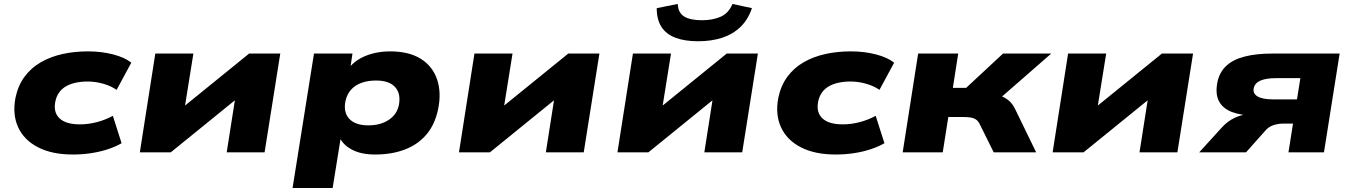

<svg xmlns="http://www.w3.org/2000/svg" viewBox="-20 -768 6820 968"><path d="M347 11Q242 11 171.5 -25.5Q101 -62 71.5 -126.5Q42 -191 58 -275Q71 -337 104 -381.5Q137 -426 185.5 -454Q234 -482 294.5 -495.5Q355 -509 423 -509Q492 -509 551 -493.5Q610 -478 642 -452L568 -315Q539 -335 500 -346Q461 -357 422 -357Q389 -357 361.5 -351Q334 -345 313 -333Q292 -321 278 -301.5Q264 -282 259 -256Q248 -202 280 -171.5Q312 -141 383 -141Q425 -141 467.5 -152Q510 -163 549 -184L593 -46Q564 -29 525 -16Q486 -3 441 4Q396 11 347 11Z M685 0 763 -498H955L904 -180H844L1236 -498H1393L1314 0H1123L1173 -319H1234L841 0Z M1455 180 1563 -498H1757L1744 -410H1729Q1749 -443 1782.5 -465Q1816 -487 1858.5 -498Q1901 -509 1946 -509Q2042 -509 2101.5 -471.5Q2161 -434 2183.5 -368Q2206 -302 2189 -218Q2173 -141 2130.5 -90.5Q2088 -40 2022 -14.5Q1956 11 1871 11Q1800 11 1753.5 -14Q1707 -39 1690 -80H1699L1657 180ZM1837 -136Q1878 -136 1909.5 -148Q1941 -160 1962.5 -182.5Q1984 -205 1991 -238Q2002 -296 1972 -329Q1942 -362 1876 -362Q1835 -362 1803 -350.5Q1771 -339 1750.5 -316.5Q1730 -294 1722 -260Q1710 -203 1740.5 -169.5Q1771 -136 1837 -136Z M2294 0 2372 -498H2564L2513 -180H2453L2845 -498H3002L2923 0H2732L2782 -319H2843L2450 0Z M3093 0 3171 -498H3363L3312 -180H3252L3644 -498H3801L3722 0H3531L3581 -319H3642L3249 0ZM3499 -560Q3433 -560 3386 -577.5Q3339 -595 3315 -632Q3291 -669 3291 -727L3397 -748Q3399 -703 3430 -684.5Q3461 -666 3518 -666Q3573 -666 3613 -683.5Q3653 -701 3673 -748L3771 -727Q3752 -670 3714 -633Q3676 -596 3622 -578Q3568 -560 3499 -560Z M4193 11Q4088 11 4017.5 -25.5Q3947 -62 3917.5 -126.5Q3888 -191 3904 -275Q3917 -337 3950 -381.5Q3983 -426 4031.5 -454Q4080 -482 4140.5 -495.5Q4201 -509 4269 -509Q4338 -509 4397 -493.5Q4456 -478 4488 -452L4414 -315Q4385 -335 4346 -346Q4307 -357 4268 -357Q4235 -357 4207.5 -351Q4180 -345 4159 -333Q4138 -321 4124 -301.5Q4110 -282 4105 -256Q4094 -202 4126 -171.5Q4158 -141 4229 -141Q4271 -141 4313.5 -152Q4356 -163 4395 -184L4439 -46Q4410 -29 4371 -16Q4332 -3 4287 4Q4242 11 4193 11Z M4531 0 4609 -498H4811L4784 -325H4851L5037 -498H5280L4980 -236L4972 -295Q5002 -293 5025 -284.5Q5048 -276 5066 -261Q5084 -246 5097 -220L5204 0H4990L4920 -141Q4913 -156 4902.5 -164Q4892 -172 4876.5 -175Q4861 -178 4838 -178H4761L4733 0Z M5287 0 5365 -498H5557L5506 -180H5446L5838 -498H5995L5916 0H5725L5775 -319H5836L5443 0Z M6026 0 6138 -123Q6168 -157 6207 -175Q6246 -193 6285 -193H6308L6304 -185Q6236 -186 6190.5 -203.5Q6145 -221 6125.5 -258Q6106 -295 6118 -355Q6129 -405 6163 -436.5Q6197 -468 6255.5 -483Q6314 -498 6394 -498H6734L6655 0H6476L6499 -145H6452Q6425 -145 6400.5 -137Q6376 -129 6360 -110L6262 0ZM6397 -267H6519L6536 -374H6414Q6364 -374 6335.5 -362Q6307 -350 6301 -324Q6295 -297 6320 -282Q6345 -267 6397 -267Z"/></svg>

Font: Nunito Sans 10pt Expanded Black
Style: Italic
Weight: 900
Width: 7
Italic angle: -9°
Designer: Vernon Adams
Foundry: Vernon Adams
Version: Version 3.101;gftools[0.9.27]